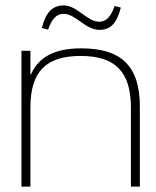

<svg xmlns="http://www.w3.org/2000/svg" viewBox="-20 -687 575 707"><path d="M59 -500V0H92V-291C92 -424 150 -481 277 -481C403 -481 462 -424 462 -291V0H495V-295C495 -444 426 -509 279 -509C184 -509 123 -479 94 -413H92V-500ZM134 -584 157 -578C171 -617 187 -636 215 -636C258 -636 295 -577 346 -577C387 -577 410 -601 425 -659L402 -665C388 -624 370 -607 345 -607C301 -607 264 -667 215 -667C170 -667 148 -638 134 -584Z"/></svg>

Font: LT Wave Alt Thin
Style: Regular
Weight: 100
Designer: Daniel Lyons
Version: Version 2.5 (Glyphs App)